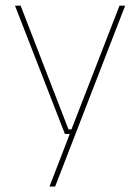

<svg xmlns="http://www.w3.org/2000/svg" viewBox="-20 -506 510 698"><path d="M246.5 -35.5 238 -31 414.5 -485.5H435L180.5 172H160L236.5 -26.5L241.5 -19H216L34.5 -485.5H55L229 -35.5Z"/></svg>

Font: Anek Bangla Thin
Style: Regular
Weight: 250
Designer: Sulekha Rajkumar (Bangla), Yesha Goshar (Latin)
Foundry: Ek Type
Version: Version 1.003